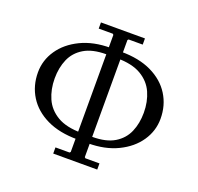

<svg xmlns="http://www.w3.org/2000/svg" viewBox="-129 -850 1058 1025"><g transform="rotate(20 400.0 -337.5)"><path d="M275 35V0H355L360 -5V-670L355 -675H275V-710H525V-675H445L440 -670V-5L445 0H525V35ZM370 -80Q268 -80 196.5 -114.5Q125 -149 87.5 -209Q50 -269 50 -345Q50 -414 89.5 -472Q129 -530 201 -565Q273 -600 370 -600L360 -560Q282 -560 234.5 -531.5Q187 -503 166 -454.5Q145 -406 145 -345Q145 -283 167.5 -232Q190 -181 241.5 -150.5Q293 -120 380 -120ZM430 -80 440 -120Q519 -120 566 -148.5Q613 -177 634 -225.5Q655 -274 655 -335Q655 -397 632.5 -448Q610 -499 558.5 -529.5Q507 -560 420 -560L430 -600Q532 -600 603.5 -565.5Q675 -531 712.5 -471Q750 -411 750 -335Q750 -266 710.5 -208Q671 -150 599 -115Q527 -80 430 -80Z"/></g></svg>

Font: Brygada 1918
Style: Regular
Weight: 400
Designer: Mateusz Machalski | Borys Kosmynka | Przemek Hoffer
Foundry: NIEPODLEGLA 2018
Version: Version 3.006